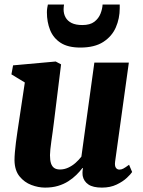

<svg xmlns="http://www.w3.org/2000/svg" viewBox="-20 -844 650 874"><path d="M185 10Q154.5 10 122.8 -2Q91 -14 69 -41Q47 -68 46 -113.5Q46 -130.5 47.8 -151.5Q49.5 -172.5 52.5 -195.5Q55.5 -218.5 59 -242.5Q62.5 -266.5 66 -289L93 -468.5L32 -505.5L39.5 -546.5L233.5 -564L258 -551L225.5 -288Q223 -266.5 219.8 -244.2Q216.5 -222 213.8 -201.5Q211 -181 209.2 -164.5Q207.5 -148 207.5 -137.5Q207.5 -114.5 212.2 -100.2Q217 -86 227 -79.2Q237 -72.5 253 -72.5Q272.5 -72.5 290.5 -80.8Q308.5 -89 323.8 -102.5Q339 -116 350.5 -131L409.5 -559H566.5L504 -108.5Q501.5 -89.5 507.2 -80.8Q513 -72 523.5 -72Q532.5 -72 541.2 -76.5Q550 -81 567.5 -94L581.5 -61Q575.5 -51.5 557.5 -34.5Q539.5 -17.5 510.8 -3.8Q482 10 444 10Q403.5 10 382.5 -4.2Q361.5 -18.5 356.5 -43Q356 -46 355.8 -50.2Q355.5 -54.5 355.5 -59.2Q355.5 -64 356.2 -69Q357 -74 357.5 -78.5L355.5 -79.5Q343.5 -63.5 327.5 -47.8Q311.5 -32 290.8 -18.8Q270 -5.5 244 2.2Q218 10 185 10ZM345.5 -627.5Q289.5 -627.5 256.2 -649Q223 -670.5 208.2 -707Q193.5 -743.5 193.5 -788Q193.5 -798 195 -807.5Q196.5 -817 198 -823.5H271.5Q271 -819 270.2 -813.5Q269.5 -808 269.5 -801.5Q269.5 -781 278.5 -764.8Q287.5 -748.5 306.2 -739.2Q325 -730 355 -730Q390 -730 409.5 -745Q429 -760 437.5 -781.8Q446 -803.5 447 -823.5H525Q525 -819 525 -815Q525 -811 525 -806.5Q525 -760 507.2 -719.2Q489.5 -678.5 450 -653Q410.5 -627.5 345.5 -627.5Z"/></svg>

Font: Merriweather 28pt Black
Style: Italic
Weight: 900
Italic angle: -7.8°
Version: Version 2.101